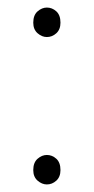

<svg xmlns="http://www.w3.org/2000/svg" viewBox="-20 -476 248 508"><path d="M104 -378Q91 -378 79.5 -388Q68 -398 68 -416Q68 -436 79.5 -446Q91 -456 104 -456Q118 -456 129 -446Q140 -436 140 -416Q140 -398 129 -388Q118 -378 104 -378ZM104 12Q91 12 79.5 2Q68 -8 68 -26Q68 -46 79.5 -56Q91 -66 104 -66Q118 -66 129 -56Q140 -46 140 -26Q140 -8 129 2Q118 12 104 12Z"/></svg>

Font: Assistant ExtraLight
Style: Regular
Weight: 200
Designer: Hebrew By Ben Nathan, Latin by Paul Hunt
Version: Version 3.000